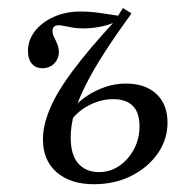

<svg xmlns="http://www.w3.org/2000/svg" viewBox="-20 -455 483 486"><path d="M217.7 11.3Q158.1 11.3 123.4 -19Q88.7 -49.2 88.7 -102.4Q88.7 -137.1 106 -179Q123.4 -221 162.9 -274.2Q202.4 -327.4 266.1 -396.8Q250.8 -390.3 230.6 -386.7Q210.5 -383.1 190.3 -383.1Q176.6 -383.1 164.5 -385.1Q152.4 -387.1 143.1 -389.1Q133.9 -391.1 128.2 -391.1Q120.2 -391.1 116.5 -387.1Q112.9 -383.1 112.9 -376.6Q112.9 -368.5 117.3 -360.1Q121.8 -351.6 125.4 -342.3Q129 -333.1 129 -323.4Q129 -306.5 117.3 -294.4Q105.6 -282.3 87.1 -282.3Q70.2 -282.3 60.5 -294Q50.8 -305.6 50.8 -325.8Q50.8 -353.2 68.1 -375.8Q85.5 -398.4 115.7 -412.1Q146 -425.8 183.9 -425.8Q206.5 -425.8 230.2 -422.6Q254 -419.4 279 -415.3L291.1 -434.7L312.9 -421Q273.4 -366.9 244.4 -321.8Q215.3 -276.6 196.4 -238.7Q177.4 -200.8 168.1 -168.5Q158.9 -136.3 158.9 -107.3Q158.9 -62.9 178.2 -41.1Q197.6 -19.4 230.6 -19.4Q258.9 -19.4 281.9 -35.1Q304.8 -50.8 319 -77Q333.1 -103.2 333.1 -135.5Q333.1 -170.2 316.1 -187.1Q299.2 -204 266.9 -204Q235.5 -204 206.5 -189.1Q177.4 -174.2 161.3 -151.6L163.7 -179Q177.4 -196.8 198.8 -211.3Q220.2 -225.8 246 -234.7Q271.8 -243.5 298.4 -243.5Q347.6 -243.5 375.8 -217.3Q404 -191.1 404 -144.4Q404 -101.6 379 -66.1Q354 -30.6 312.1 -9.7Q270.2 11.3 217.7 11.3Z"/></svg>

Font: Playfair 12pt Light
Style: Italic
Weight: 300
Italic angle: -15.6°
Designer: Claus Eggers Sørensen
Foundry: Claus Eggers Sørensen
Version: Version 2.000;gftools[0.9.28]